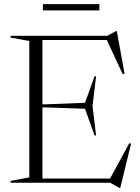

<svg xmlns="http://www.w3.org/2000/svg" viewBox="-20 -889 682 934"><path d="M31.5 0V-9L122.5 -26V-689.5L31.5 -706V-715H502.5L545.5 -738.5H548L586 -531L577 -528L499.5 -694.5H186.5V-381L393.5 -389L440 -518H447.5L430 -373.5L447.5 -230H440L393.5 -360L186.5 -367V-20.5H515.5L609 -192.5L617.5 -190L565 25.5H561.5L516 0ZM188.5 -838.5V-869H463.5V-838.5Z"/></svg>

Font: Newsreader Display Light
Style: Regular
Weight: 300
Designer: Hugues Gentile
Foundry: Production Type
Version: Version 1.001